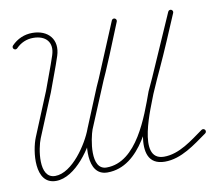

<svg xmlns="http://www.w3.org/2000/svg" viewBox="-67 -633 814 723"><g transform="rotate(-10 340.0 -271.5)"><path d="M34.2 -507.8C34.2 -507.8 34.2 -507.8 34.2 -507.8C52.1 -526.1 74.3 -536 100 -536C147.7 -536 174.9 -507 159.4 -459.3C145.1 -415.3 127.7 -372.5 112.4 -328.9C112.4 -328.9 112.4 -329 112.5 -329.1C112.5 -329.3 112.5 -329.4 112.5 -329.4C90.1 -274.9 67.6 -220.5 45.1 -166.1C24.9 -117.2 8.6 9.5 92 9.5C167 9.5 237.1 -94.2 259.9 -156.8C259.9 -156.8 259.9 -156.7 259.9 -156.6C259.8 -156.5 259.8 -156.4 259.8 -156.4C280 -205.4 300.1 -254.3 320.3 -303.3C320.3 -303.3 320.3 -303.2 320.2 -303.1C320.2 -303 320.2 -302.9 320.2 -302.9C356.6 -381.3 388.3 -461.9 420.9 -541.9C422.8 -546.8 420.5 -552.3 415.6 -554.3C410.8 -556.3 405.2 -553.9 403.3 -549.1C403.3 -549.1 403.3 -549.1 403.3 -549.1C370.8 -469.3 339.2 -389 302.9 -311C302.9 -311 302.9 -310.9 302.8 -310.8C302.8 -310.7 302.8 -310.6 302.8 -310.6C282.6 -261.6 262.4 -212.6 242.2 -163.6C242.2 -163.6 242.2 -163.5 242.1 -163.4C242.1 -163.3 242.1 -163.3 242.1 -163.2C222.4 -109.1 157.6 -9.5 92 -9.5C27.2 -9.5 48.3 -124.2 62.6 -158.8C85.1 -213.3 107.6 -267.7 130.1 -322.1C130.1 -322.1 130.1 -322.2 130.2 -322.4C130.2 -322.5 130.3 -322.6 130.3 -322.6C145.7 -366.4 163.2 -409.3 177.5 -453.4C197 -513.5 160.4 -555 100 -555C69.1 -555 42 -543 20.6 -521C16.9 -517.2 17 -511.2 20.8 -507.6C24.5 -503.9 30.5 -504 34.2 -507.8ZM403.3 -549.1C403.3 -549.1 403.3 -549.1 403.3 -549.1C349.9 -421.3 296.6 -293.5 243.2 -165.7C243.2 -165.7 243.2 -165.6 243.2 -165.5C243.1 -165.4 243.1 -165.3 243.1 -165.2C225.5 -117 205.4 11.9 288.5 11.7C416.4 11.5 474.9 -156.5 510.7 -254.9C510.7 -254.9 510.7 -254.8 510.6 -254.6C510.5 -254.4 510.4 -254.2 510.4 -254.2C523.2 -281.9 535.9 -309.5 548.7 -337.2C579.2 -403.2 607.3 -470.3 635.7 -537.2C637.8 -542.1 635.5 -547.6 630.7 -549.7C625.9 -551.7 620.3 -549.5 618.3 -544.7C589.9 -477.9 561.8 -411 531.4 -345.1C518.7 -317.5 505.9 -289.8 493.2 -262.2C493.2 -262.2 493.1 -262 493 -261.8C493 -261.6 492.9 -261.4 492.9 -261.4C460.5 -172.5 404.9 -7.5 288.4 -7.3C224.7 -7.1 248.6 -124.9 260.9 -158.8C260.9 -158.8 260.9 -158.6 260.8 -158.5C260.8 -158.4 260.8 -158.3 260.8 -158.3C314.1 -286.2 367.5 -414 420.8 -541.8C422.9 -546.7 420.6 -552.2 415.7 -554.3C410.9 -556.3 405.3 -554 403.3 -549.1ZM630.8 -549.7C626 -551.8 620.4 -549.6 618.3 -544.8C576.3 -449.1 534.3 -353.5 492.3 -257.8C492.3 -257.8 492.2 -257.7 492.2 -257.5C492.1 -257.4 492.1 -257.3 492.1 -257.2C470.4 -197.6 378.1 8.4 507.9 9.2C571.5 9.5 626 -34.3 675.5 -69.2C679.8 -72.3 680.8 -78.2 677.8 -82.5C674.7 -86.8 668.8 -87.8 664.5 -84.8C664.5 -84.8 664.5 -84.8 664.5 -84.8C618.8 -52.4 566.7 -9.5 508 -9.8C404.2 -10.4 493.7 -206.3 509.9 -250.8C509.9 -250.8 509.9 -250.6 509.8 -250.5C509.8 -250.3 509.7 -250.2 509.7 -250.2C551.7 -345.8 593.7 -441.5 635.7 -537.1C637.8 -541.9 635.6 -547.5 630.8 -549.7Z"/></g></svg>

Font: FRB American Cursive Extralight
Style: Italic
Weight: 200
Italic angle: -25°
Version: Version 2.0;Modular Font Editor K font №1